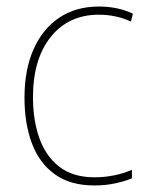

<svg xmlns="http://www.w3.org/2000/svg" viewBox="-20 -558 454 588"><path d="M269 10Q195 10 147.5 -24.5Q100 -59 77.5 -119.5Q55 -180 55 -259Q55 -344 82.5 -406.5Q110 -469 161 -503.5Q212 -538 283 -538Q341 -538 387 -516L381 -492Q357 -503 332.5 -508Q308 -513 283 -513Q190 -513 135.5 -445Q81 -377 81 -260Q81 -190 100.5 -135Q120 -80 161.5 -47.5Q203 -15 270 -15Q300 -15 329.5 -21Q359 -27 384 -38V-12Q363 -3 333 3.5Q303 10 269 10Z"/></svg>

Font: Noto Sans Gurmukhi UI SemiCondensed Thin
Style: Regular
Weight: 100
Width: 4
Designer: Jelle Bosma - Monotype Design Team
Foundry: Monotype Imaging Inc.
Version: Version 2.004; ttfautohint (v1.8.4.7-5d5b)